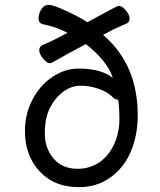

<svg xmlns="http://www.w3.org/2000/svg" viewBox="-20 -749 662 793"><path d="M300.8 -51.8Q348.6 -51.8 387.7 -76.9Q426.8 -102.1 450 -150.6Q473.1 -199.2 473.1 -255.1Q473.1 -311 467.8 -336.9Q467.8 -337.9 461.4 -337.9Q455.1 -337.9 438.5 -354Q421.9 -370.1 386 -382.6Q350.1 -395 313 -395Q275.9 -395 242.4 -371.1Q209 -347.2 187 -304.7Q165 -262.2 165 -199.2Q165 -137.2 200.9 -94.5Q236.8 -51.8 300.8 -51.8ZM308.1 23.9Q234.9 23.9 186 -6.6Q137.2 -37.1 110.1 -88.6Q83 -140.1 83 -209Q83 -276.9 113.5 -336.4Q144 -396 196 -430.9Q248 -465.8 304.2 -465.8Q399.4 -465.8 445.8 -426.8Q424.8 -495.6 335 -566.9Q242.2 -518.1 221.2 -504.9Q191.4 -487.8 187 -487.8Q172.9 -487.8 157.5 -507.3Q142.1 -526.9 142.1 -541Q142.1 -557.1 157.2 -564Q194.3 -578.1 258.8 -613.8Q210 -638.7 157.2 -648.9Q139.2 -652.8 139.2 -673.8Q139.2 -691.9 150.6 -710.4Q162.1 -729 182.1 -729Q199.2 -729 254.2 -703.6Q309.1 -678.2 340.8 -657.2Q464.8 -725.1 469.2 -725.1Q484.4 -725.1 499.8 -706.1Q515.1 -687 515.1 -673.8Q515.1 -658.7 504.9 -652.8Q484.9 -644 465.8 -635.5Q446.8 -627 431.4 -618.4Q416 -609.9 405.8 -605L410.2 -601.1Q549.3 -479 548.8 -272Q548.8 -190.9 520.5 -123.5Q492.2 -56.2 436 -16.1Q379.9 23.9 308.1 23.9Z"/></svg>

Font: LXGW WenKai Screen R
Style: Regular
Weight: 400
Designer: Fontworks Inc.
Version: Version 1.235;May 31, 2022